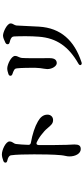

<svg xmlns="http://www.w3.org/2000/svg" viewBox="556 -1381 888 2040"><g transform="rotate(-90 1000.0 -361.0)"><path d="M292 -747C292 -736 300 -730 315 -727C345 -720 366 -710 370 -688C378 -641 380 -523 380 -441C380 -375 379 -231 371 -156C369 -136 366 -122 363 -107C360 -94 358 -81 358 -67C358 -5 387 53 436 53C473 53 485 32 485 -14C485 -19 485 -27 484 -38C484 -44 483 -52 483 -59C483 -71 482 -85 481 -101V-110C479 -191 477 -308 479 -396C480 -415 492 -423 510 -414C551 -394 580 -373 604 -352C636 -327 653 -307 666 -291C693 -260 709 -241 745 -241C780 -241 802 -268 802 -300C802 -349 770 -379 730 -402C676 -434 594 -461 503 -477C488 -480 480 -489 481 -505C483 -551 485 -599 490 -634C492 -648 498 -657 506 -669C511 -677 517 -687 517 -704C517 -744 427 -785 379 -785C358 -785 335 -778 312 -770C298 -765 292 -757 292 -747Z M1330 54C1335 63 1345 66 1359 61C1589 -15 1723 -158 1737 -391L1743 -511C1745 -555 1747 -599 1749 -629C1750 -641 1755 -650 1761 -661C1765 -668 1771 -677 1771 -693C1771 -729 1681 -773 1642 -773C1622 -773 1593 -761 1567 -748C1555 -741 1549 -734 1550 -723C1550 -712 1557 -706 1572 -702C1588 -698 1602 -694 1610 -689C1630 -677 1631 -670 1633 -651C1636 -590 1637 -473 1630 -392C1616 -203 1524 -75 1344 28C1330 36 1325 45 1330 54ZM1236 -672C1252 -667 1264 -662 1272 -657C1289 -648 1291 -643 1294 -624C1299 -585 1300 -483 1300 -435C1299 -390 1294 -361 1290 -338C1290 -335 1289 -331 1289 -329C1287 -319 1286 -311 1286 -303C1286 -248 1319 -202 1349 -202C1380 -202 1402 -222 1402 -274V-324C1401 -405 1401 -534 1404 -568C1405 -586 1411 -598 1417 -612C1422 -622 1426 -630 1426 -644C1426 -686 1334 -728 1293 -728C1275 -728 1255 -723 1235 -716C1221 -712 1215 -704 1215 -694C1215 -684 1222 -676 1236 -672Z"/></g></svg>

Font: 寒蝉锦书宋Pro Soft
Style: Regular
Weight: 700
Designer: 寒蝉锦书宋{Warren} 思源宋体{Ryoko NISHIZUKA 西塚涼子 (kana & ideographs); Frank Grießhammer (Latin, Greek & Cyrillic); Wenlong ZHANG 
Foundry: Adobe & ChillType
Version: Version 2.000;Glyphs 3.1.1 (3135)